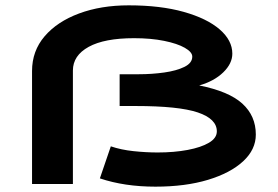

<svg xmlns="http://www.w3.org/2000/svg" viewBox="-20 -689 1040 719"><path d="M562 10Q446 10 354 -21L395 -141Q433 -128 480 -123Q527 -118 570 -118Q632 -118 682.5 -127.5Q733 -137 762.5 -154.5Q792 -172 792 -197Q792 -244 720.5 -268Q649 -292 488 -292H428V-411H500Q549 -411 595 -417.5Q641 -424 670.5 -438.5Q700 -453 700 -477Q700 -494 672 -510Q644 -526 594.5 -536Q545 -546 482 -546Q371 -546 312 -513.5Q253 -481 253 -425V0H100V-423Q100 -498 147 -553Q194 -608 276 -638.5Q358 -669 462 -669Q581 -669 668 -644.5Q755 -620 802.5 -579Q850 -538 850 -488Q850 -451 816 -418Q782 -385 726 -369Q837 -347 887.5 -301Q938 -255 938 -185Q938 -129 890.5 -85Q843 -41 758.5 -15.5Q674 10 562 10Z"/></svg>

Font: Inconsolata UltraExpanded Black
Style: Regular
Weight: 900
Width: 9
Monospace: yes
Designer: Raph Levien, Cyreal, Brenton Simpson
Foundry: Raph Levien, Cyreal, Google
Version: Version 3.001; ttfautohint (v1.8.2.53-6de2)